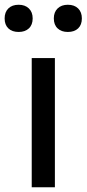

<svg xmlns="http://www.w3.org/2000/svg" viewBox="-68 -788 365 808"><path d="M65.5 0V-543.5H163V0ZM217.5 -653.5Q190.5 -653.5 174.5 -668.5Q158.5 -683.5 158.5 -710.5Q158.5 -737 174.5 -752.5Q190.5 -768 217.5 -768Q245 -768 260.8 -752.5Q276.5 -737 276.5 -710.5Q276.5 -683.5 260.8 -668.5Q245 -653.5 217.5 -653.5ZM10.5 -653.5Q-17 -653.5 -32.8 -668.5Q-48.5 -683.5 -48.5 -710.5Q-48.5 -737 -32.8 -752.5Q-17 -768 10.5 -768Q37.5 -768 53.5 -752.5Q69.5 -737 69.5 -710.5Q69.5 -683.5 53.5 -668.5Q37.5 -653.5 10.5 -653.5Z"/></svg>

Font: Encode Sans Semi Condensed Medium
Style: Regular
Weight: 500
Width: 4
Designer: Multiple Designers
Foundry: Impallari Type
Version: Version 3.000; ttfautohint (v1.8.3) -l 8 -r 50 -G 200 -x 14 